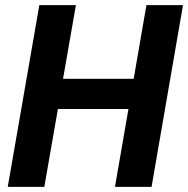

<svg xmlns="http://www.w3.org/2000/svg" viewBox="-20 -731 736 751"><path d="M695.8 -710.9H552.7L502.9 -422.9H226.6L276.9 -710.9H133.8L10.3 0H153.3L206.5 -304.7H482.4L429.7 0H572.8Z"/></svg>

Font: Roboto
Style: Bold Italic
Weight: 700
Italic angle: -12°
Designer: Google
Version: Version 2.137; 2017